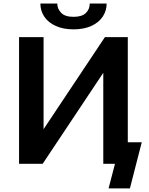

<svg xmlns="http://www.w3.org/2000/svg" viewBox="-20 -918 836 1076"><path d="M86.8 0V-710H224.2V-194L568 -710H696.2V0H558.8V-510L219.1 0ZM392 -753.5Q335.1 -753.5 293.2 -772.2Q251.3 -790.9 228.8 -823.9Q206.3 -856.9 206.3 -898.1H301Q301 -868.9 322.5 -846.3Q344.1 -823.7 392 -823.7Q438.4 -823.7 460.7 -844.7Q482.9 -865.8 482.9 -898.1H577.6Q577.6 -856.9 555.1 -823.9Q532.6 -790.9 491.1 -772.2Q449.5 -753.5 392 -753.5ZM588.5 138 640 -60.3 714.2 0H558.8V-120.6H774.4L708 138Z"/></svg>

Font: Raleway Thin
Style: Regular
Weight: 100
Designer: Matt McInerney, Pablo Impallari, Rodrigo Fuenzalida
Foundry: Matt McInerney, Pablo Impallari, Rodrigo Fuenzalida
Version: Version 4.026